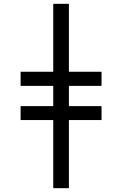

<svg xmlns="http://www.w3.org/2000/svg" viewBox="-20 -843 640 1006"><path d="M259 143V-214H88V-287H259V-393H88V-467H259V-823H341V-467H512V-393H341V-287H512V-214H341V143Z"/></svg>

Font: Iosevka Curly Extended
Style: Regular
Weight: 400
Width: 7
Monospace: yes
Designer: Belleve Invis
Foundry: Belleve Invis
Version: Version 11.1.0; ttfautohint (v1.8.3)